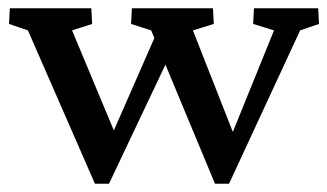

<svg xmlns="http://www.w3.org/2000/svg" viewBox="-20 -443 796 467"><path d="M502.9 3.9 347.7 -369.1 298.8 -384.8 300.8 -422.9H498L500 -384.8L449.2 -369.1L558.6 -90.8L533.2 -89.8L646.5 -369.1L595.7 -384.8L597.7 -422.9H753.9L755.9 -384.8L710 -369.1L537.1 3.9ZM210.9 3.9 47.9 -369.1 2 -384.8 3.9 -422.9H202.1L204.1 -384.8L155.3 -369.1L271.5 -90.8L241.2 -89.8L366.2 -375L395.5 -313.5L245.1 3.9Z"/></svg>

Font: Crimson Pro Medium
Style: Regular
Weight: 500
Designer: Jacques Le Bailly
Foundry: Baron von Fonthausen
Version: Version 1.003